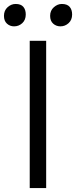

<svg xmlns="http://www.w3.org/2000/svg" viewBox="-42 -949 384 969"><path d="M108 0V-743H191V0ZM29 -816Q8 -816 -7 -829.8Q-22 -843.5 -22 -869Q-22 -896 -3.8 -912.5Q14.5 -929 37 -929Q63.5 -929 75.8 -914.5Q88 -900 88 -876Q88 -848.5 70.5 -832.2Q53 -816 29 -816ZM263 -816Q241.5 -816 226.2 -829.8Q211 -843.5 211 -869Q211 -896 229.8 -912.5Q248.5 -929 270 -929Q297 -929 309.5 -914.5Q322 -900 322 -876Q322 -848.5 304.2 -832.2Q286.5 -816 263 -816Z"/></svg>

Font: Merriweather Sans Light
Style: Regular
Weight: 300
Designer: Eben Sorkin
Foundry: Eben Sorkin
Version: Version 2.001; ttfautohint (v1.8.3)